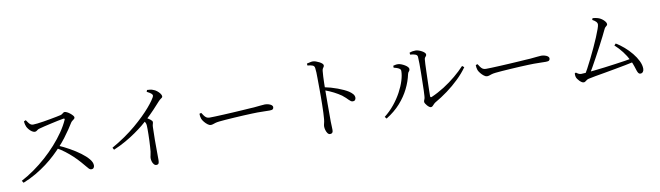

<svg xmlns="http://www.w3.org/2000/svg" viewBox="-40 -1388 7060 2053"><g transform="rotate(-10 3490.0 -361.5)"><path d="M86 -41Q156 -78 225.5 -127Q295 -176 359 -233Q423 -290 479 -352.5Q535 -415 579 -479Q623 -543 650 -604Q657 -620 638 -618Q612 -614 575 -606Q538 -598 499.5 -589.5Q461 -581 427.5 -573Q394 -565 373 -559Q358 -556 349 -549.5Q340 -543 333 -538Q326 -533 314 -533Q300 -533 283 -544.5Q266 -556 252.5 -572.5Q239 -589 233 -602Q229 -611 224.5 -626.5Q220 -642 219 -663L240 -672Q249 -660 258.5 -645.5Q268 -631 280.5 -621.5Q293 -612 309 -612Q325 -612 356 -615.5Q387 -619 424.5 -625Q462 -631 500 -638Q538 -645 569 -651Q600 -657 616 -661Q627 -664 634.5 -670Q642 -676 649 -681Q656 -686 663 -686Q674 -686 690 -678Q706 -670 721.5 -657.5Q737 -645 747.5 -632.5Q758 -620 758 -612Q758 -602 750 -595Q742 -588 732 -581Q722 -574 715 -564Q698 -536 671.5 -496.5Q645 -457 611.5 -413Q578 -369 539 -327Q505 -290 460.5 -248Q416 -206 361 -164.5Q306 -123 241 -85Q176 -47 101 -17ZM840 -33Q827 -33 815.5 -44Q804 -55 788.5 -75Q773 -95 746 -125Q711 -165 674.5 -199Q638 -233 597.5 -264Q557 -295 507 -323L527 -347Q590 -320 651.5 -285.5Q713 -251 763.5 -213.5Q814 -176 844 -139.5Q874 -103 874 -70Q874 -55 866 -44Q858 -33 840 -33Z M1102 -221Q1178 -264 1244 -309.5Q1310 -355 1365.5 -402Q1421 -449 1466 -493Q1511 -537 1544 -575.5Q1577 -614 1598 -644Q1625 -682 1625 -695Q1625 -707 1611.5 -718.5Q1598 -730 1566 -746L1573 -765Q1590 -764 1606.5 -762.5Q1623 -761 1638 -754Q1658 -748 1677 -733Q1696 -718 1708.5 -701Q1721 -684 1721 -671Q1721 -662 1715.5 -657Q1710 -652 1700 -645.5Q1690 -639 1676 -624Q1646 -590 1603 -544.5Q1560 -499 1503 -446Q1483 -427 1446 -397Q1409 -367 1359 -332Q1309 -297 1247 -261.5Q1185 -226 1115 -197ZM1534 42Q1518 42 1506.5 28.5Q1495 15 1489.5 -3.5Q1484 -22 1484 -39Q1484 -53 1488.5 -69Q1493 -85 1496 -110Q1498 -130 1500 -160.5Q1502 -191 1503.5 -225Q1505 -259 1505.5 -292Q1506 -325 1506 -351Q1506 -377 1505 -390Q1504 -409 1498 -421.5Q1492 -434 1475 -453L1505 -479Q1532 -462 1553.5 -446Q1575 -430 1575 -417Q1575 -407 1571 -395.5Q1567 -384 1566 -365Q1563 -293 1563 -222Q1563 -151 1563.5 -94Q1564 -37 1564 -7Q1564 21 1557 31.5Q1550 42 1534 42Z M2179 -278Q2165 -278 2146.5 -292Q2128 -306 2112.5 -325Q2097 -344 2090 -361Q2085 -375 2083 -388.5Q2081 -402 2081 -417L2101 -423Q2112 -406 2122.5 -391Q2133 -376 2146.5 -367Q2160 -358 2181 -358Q2203 -358 2244 -359.5Q2285 -361 2336 -363.5Q2387 -366 2439.5 -369Q2492 -372 2539.5 -375Q2587 -378 2621 -380.5Q2655 -383 2666 -383Q2716 -387 2742 -390.5Q2768 -394 2787 -394Q2806 -394 2825.5 -388.5Q2845 -383 2857.5 -373.5Q2870 -364 2870 -350Q2870 -336 2861 -328.5Q2852 -321 2826 -321Q2800 -321 2770.5 -322Q2741 -323 2695 -323Q2677 -323 2636 -321.5Q2595 -320 2542.5 -317.5Q2490 -315 2438 -311.5Q2386 -308 2342.5 -305Q2299 -302 2276 -299Q2248 -296 2232 -291Q2216 -286 2204.5 -282Q2193 -278 2179 -278Z M3420 39Q3404 39 3393 24Q3382 9 3376 -12Q3370 -33 3370 -50Q3370 -66 3375 -83Q3380 -100 3383 -128Q3386 -156 3387.5 -197.5Q3389 -239 3390 -284.5Q3391 -330 3391 -372Q3391 -414 3391 -442Q3391 -473 3390.5 -506.5Q3390 -540 3390 -573Q3390 -606 3389 -634.5Q3388 -663 3385 -681Q3383 -705 3365 -713Q3347 -721 3307 -725L3306 -746Q3326 -750 3341 -754Q3356 -758 3370 -758Q3386 -758 3404.5 -751.5Q3423 -745 3440.5 -736Q3458 -727 3469 -716.5Q3480 -706 3480 -697Q3480 -687 3475.5 -680.5Q3471 -674 3465.5 -665.5Q3460 -657 3458 -640Q3455 -614 3453.5 -579Q3452 -544 3451 -508.5Q3450 -473 3450 -445Q3450 -424 3449.5 -382.5Q3449 -341 3449 -289.5Q3449 -238 3449 -186Q3449 -134 3449 -90Q3450 -57 3451 -34.5Q3452 -12 3452 1Q3452 21 3444 30Q3436 39 3420 39ZM3721 -263Q3709 -263 3699.5 -269Q3690 -275 3679.5 -286Q3669 -297 3654 -311.5Q3639 -326 3617 -343Q3581 -368 3537.5 -390.5Q3494 -413 3439 -433V-466Q3514 -451 3584 -425Q3654 -399 3697 -372Q3720 -357 3736.5 -338.5Q3753 -320 3753 -297Q3753 -284 3745 -273.5Q3737 -263 3721 -263Z M4531 -57Q4523 -57 4512.5 -64.5Q4502 -72 4492 -83.5Q4482 -95 4475.5 -106Q4469 -117 4469 -124Q4469 -134 4472 -140.5Q4475 -147 4478.5 -157.5Q4482 -168 4483 -188Q4485 -205 4486 -243.5Q4487 -282 4488 -332.5Q4489 -383 4490 -436Q4491 -489 4490.5 -535Q4490 -581 4488 -610Q4487 -629 4467.5 -637.5Q4448 -646 4409 -649L4407 -670Q4426 -677 4441 -679.5Q4456 -682 4473 -682Q4488 -682 4506 -676Q4524 -670 4540.5 -661Q4557 -652 4567.5 -641.5Q4578 -631 4578 -622Q4578 -611 4573 -605Q4568 -599 4562 -591.5Q4556 -584 4555 -569Q4553 -556 4551.5 -519Q4550 -482 4548.5 -433Q4547 -384 4545.5 -333Q4544 -282 4543 -240Q4542 -198 4542 -176Q4542 -157 4558 -163Q4630 -194 4699 -238Q4768 -282 4828.5 -332.5Q4889 -383 4935 -433L4956 -416Q4913 -355 4853 -297Q4793 -239 4724.5 -188.5Q4656 -138 4587 -99Q4576 -92 4567 -82Q4558 -72 4550 -64.5Q4542 -57 4531 -57ZM4026 -40Q4086 -87 4134 -146Q4182 -205 4216 -268Q4250 -331 4268 -389.5Q4286 -448 4286 -493Q4286 -509 4272.5 -518.5Q4259 -528 4241 -533.5Q4223 -539 4211 -542V-563Q4222 -566 4237.5 -569Q4253 -572 4269 -570Q4282 -569 4300 -562Q4318 -555 4335.5 -544.5Q4353 -534 4364 -522Q4375 -510 4375 -499Q4375 -483 4365 -474Q4355 -465 4351 -446Q4335 -370 4297 -293Q4259 -216 4197 -146Q4135 -76 4043 -19Z M5179 -278Q5165 -278 5146.5 -292Q5128 -306 5112.5 -325Q5097 -344 5090 -361Q5085 -375 5083 -388.5Q5081 -402 5081 -417L5101 -423Q5112 -406 5122.5 -391Q5133 -376 5146.5 -367Q5160 -358 5181 -358Q5203 -358 5244 -359.5Q5285 -361 5336 -363.5Q5387 -366 5439.5 -369Q5492 -372 5539.5 -375Q5587 -378 5621 -380.5Q5655 -383 5666 -383Q5716 -387 5742 -390.5Q5768 -394 5787 -394Q5806 -394 5825.5 -388.5Q5845 -383 5857.5 -373.5Q5870 -364 5870 -350Q5870 -336 5861 -328.5Q5852 -321 5826 -321Q5800 -321 5770.5 -322Q5741 -323 5695 -323Q5677 -323 5636 -321.5Q5595 -320 5542.5 -317.5Q5490 -315 5438 -311.5Q5386 -308 5342.5 -305Q5299 -302 5276 -299Q5248 -296 5232 -291Q5216 -286 5204.5 -282Q5193 -278 5179 -278Z M6208 -102Q6225 -129 6248.5 -173Q6272 -217 6298.5 -270.5Q6325 -324 6351 -380Q6377 -436 6397.5 -485Q6418 -534 6430.5 -569.5Q6443 -605 6443 -618Q6443 -635 6429.5 -649Q6416 -663 6391 -676L6398 -694Q6413 -693 6428.5 -690.5Q6444 -688 6455 -684Q6476 -678 6495.5 -664Q6515 -650 6527.5 -634Q6540 -618 6540 -605Q6540 -597 6534 -590.5Q6528 -584 6519.5 -577.5Q6511 -571 6506 -560Q6491 -528 6468 -482Q6445 -436 6417.5 -384Q6390 -332 6361.5 -279.5Q6333 -227 6307 -181Q6281 -135 6261 -102ZM6187 -34Q6177 -34 6165.5 -41Q6154 -48 6142.5 -59.5Q6131 -71 6122.5 -83.5Q6114 -96 6111 -107Q6109 -117 6108 -126Q6107 -135 6108 -145L6121 -152Q6136 -140 6149 -134Q6162 -128 6175 -128Q6189 -128 6227 -131Q6265 -134 6317.5 -139.5Q6370 -145 6430 -152.5Q6490 -160 6549.5 -168.5Q6609 -177 6660 -184.5Q6711 -192 6745 -199L6754 -159Q6711 -149 6655.5 -138.5Q6600 -128 6540.5 -117Q6481 -106 6424 -96Q6367 -86 6320 -78Q6273 -70 6245 -63Q6234 -61 6224 -54Q6214 -47 6205 -40.5Q6196 -34 6187 -34ZM6799 -21Q6787 -21 6779 -31Q6771 -41 6764.5 -60.5Q6758 -80 6748.5 -110Q6739 -140 6720 -179Q6694 -231 6657.5 -278.5Q6621 -326 6577 -366L6595 -384Q6638 -358 6681 -321Q6724 -284 6759.5 -240.5Q6795 -197 6816.5 -152.5Q6838 -108 6838 -68Q6838 -47 6827.5 -34Q6817 -21 6799 -21Z"/></g></svg>

Font: Noto Serif JP ExtraLight
Style: Regular
Weight: 400
Version: Version 2.003-H1;hotconv 1.1.1;makeotfexe 2.6.0